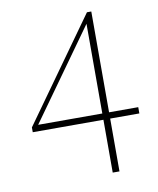

<svg xmlns="http://www.w3.org/2000/svg" viewBox="-77 -724 644 784"><g transform="rotate(-10 245.0 -331.5)"><path d="M476 -219H355V0H327V-219H34V-239L337 -663H355V-245H476ZM61 -245H327V-617Z"/></g></svg>

Font: Source Serif Pro ExtraLight
Style: Regular
Weight: 200
Designer: Frank Grießhammer
Foundry: Adobe Systems Incorporated
Version: Version 3.001;hotconv 1.0.111;makeotfexe 2.5.65597